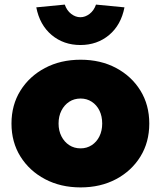

<svg xmlns="http://www.w3.org/2000/svg" viewBox="-20 -806 700 836"><path d="M331 10Q244 10 176 -26Q108 -62 69 -124.5Q30 -187 30 -268Q30 -349 69 -411.5Q108 -474 176 -510Q244 -546 331 -546Q418 -546 485.5 -510Q553 -474 591.5 -411.5Q630 -349 630 -268Q630 -187 591.5 -124.5Q553 -62 485.5 -26Q418 10 331 10ZM331 -160Q358 -160 379.5 -174Q401 -188 413 -212.5Q425 -237 425 -268Q425 -300 413 -324.5Q401 -349 379.5 -363Q358 -377 331 -377Q303 -377 281.5 -363Q260 -349 247.5 -324.5Q235 -300 235 -268Q235 -237 247.5 -212.5Q260 -188 281.5 -174Q303 -160 331 -160ZM330 -610Q257 -610 205 -653.5Q153 -697 138 -774L262 -786Q271 -760 290 -745.5Q309 -731 330 -731Q351 -731 370 -745.5Q389 -760 398 -786L522 -774Q507 -697 455 -653.5Q403 -610 330 -610Z"/></svg>

Font: Lexend Deca Black
Style: Regular
Weight: 900
Designer: Bonnie Shaver-Troup, Thomas Jockin
Foundry: Lexend
Version: Version 1.007